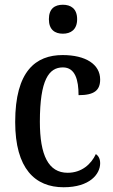

<svg xmlns="http://www.w3.org/2000/svg" viewBox="-20 -779 476 809"><path d="M245 -637C278 -637 305 -654 305 -698C305 -743 278 -759 245 -759C211 -759 186 -743 186 -698C186 -654 211 -637 245 -637ZM248 10C359 10 402 -46 402 -91C402 -110 395 -122 384 -130C364 -87 324 -51 265 -51C184 -51 148 -125 148 -266C148 -443 186 -495 245 -495C297 -495 311 -442 311 -378C378 -378 402 -399 402 -444C402 -508 341 -547 244 -547C131 -547 44 -480 44 -265C44 -68 128 10 248 10Z"/></svg>

Font: Noto Serif Myanmar Condensed Medium
Style: Regular
Weight: 500
Width: 3
Designer: Ben Mitchell and the Monotype Design Team
Foundry: Monotype Imaging Inc.
Version: Version 2.106